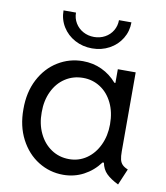

<svg xmlns="http://www.w3.org/2000/svg" viewBox="-84 -812 768 889"><g transform="rotate(10 300.5 -367.0)"><path d="M449.2 -80.1H442.9Q412.1 -38.6 368.2 -15.4Q324.2 7.8 272.5 7.8Q209 7.8 155.5 -25.4Q102.1 -58.6 70.3 -119.6Q38.6 -180.7 39.1 -259.8Q38.6 -339.4 70.1 -399.9Q101.6 -460.4 155.3 -493.4Q209 -526.4 272.5 -526.4Q320.3 -526.4 361.3 -507.3Q402.3 -488.3 432.6 -453.1H437.5V-517.6H521.5V-146.5Q521.5 -122.6 524.9 -108.2Q528.3 -93.8 537.4 -84.5Q546.4 -75.2 563.5 -68.4L531.2 7.8Q494.6 -10.3 474.9 -29.8Q455.1 -49.3 449.2 -80.1ZM446.3 -259.8Q446.3 -317.4 425 -360.6Q403.8 -403.8 367.4 -427Q331.1 -450.2 287.1 -450.2Q240.2 -450.2 203.1 -426Q166 -401.9 145.3 -358.4Q124.5 -314.9 125 -259.8Q124.5 -205.6 145.3 -161.9Q166 -118.2 203.1 -93.3Q240.2 -68.4 287.1 -68.4Q332.5 -68.4 368.7 -93.3Q404.8 -118.2 425.5 -161.9Q446.3 -205.6 446.3 -259.8ZM142.6 -742.2H201.2Q201.2 -715.3 214.6 -693.1Q228 -670.9 251.2 -658.2Q274.4 -645.5 302.7 -645.5Q330.6 -645.5 353.8 -658.2Q377 -670.9 390.1 -693.1Q403.3 -715.3 403.3 -742.2H461.9Q461.9 -700.2 440.9 -665.8Q419.9 -631.3 383.5 -611.6Q347.2 -591.8 302.7 -591.8Q258.3 -591.8 221.7 -611.6Q185.1 -631.3 163.8 -665.8Q142.6 -700.2 142.6 -742.2Z"/></g></svg>

Font: Reddit Sans Strawberry
Style: Regular
Weight: 400
Designer: Stephen Hutchings
Foundry: Reddit
Version: Version 1.013